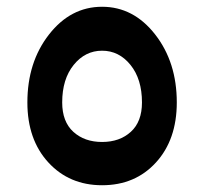

<svg xmlns="http://www.w3.org/2000/svg" viewBox="-20 -611 604 568"><path d="M282 -63Q185 -63 123 -130.5Q61 -198 61 -308Q61 -427 125 -509Q189 -591 282 -591Q375 -591 439 -509Q503 -427 503 -308Q503 -198 441.5 -130.5Q380 -63 282 -63ZM400 -308Q400 -377 366 -419Q332 -461 282 -461Q232 -461 198 -419Q164 -377 164 -308Q164 -251 197 -221Q230 -191 282 -191Q334 -191 367 -221Q400 -251 400 -308Z"/></svg>

Font: FiraGO SemiBold
Style: Regular
Weight: 600
Designer: bBox Type
Foundry: bBox Type GmbH
Version: Version 1.001;PS 001.001;hotconv 1.0.88;makeotf.lib2.5.64775